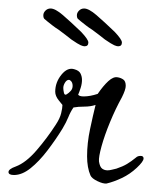

<svg xmlns="http://www.w3.org/2000/svg" viewBox="-82 -425 358 452"><path d="M238 -54Q242 -58 249 -58Q256 -58 256 -52Q256 -45 240 -30Q224 -15 205 -6Q186 3 169 7Q161 8 147.5 1.5Q134 -5 131 -12Q127 -21 125 -32.5Q123 -44 123 -57Q123 -88 130 -121Q137 -154 143 -178Q131 -174 116.5 -174Q102 -174 91 -172Q84 -162 79 -149.5Q74 -137 65 -122Q49 -96 29.5 -70.5Q10 -45 -10 -29Q-30 -13 -49 -13Q-62 -13 -62 -20Q-62 -27 -45 -33Q-21 -42 4 -71Q29 -100 49 -131Q59 -146 62 -158.5Q65 -171 65 -178Q65 -178 56.5 -188.5Q48 -199 48 -209Q48 -231 62.5 -249Q77 -267 93 -262Q104 -259 107.5 -252Q111 -245 111 -237Q111 -228 108 -218.5Q105 -209 102 -202Q105 -198 115 -198Q130 -198 148 -204Q161 -223 173 -234Q185 -245 195 -243Q202 -242 208 -238Q214 -234 214 -223Q214 -214 205 -196Q190 -169 177 -137.5Q164 -106 157 -80.5Q150 -55 151 -45Q153 -32 158.5 -28Q164 -24 171 -24Q176 -24 181.5 -25.5Q187 -27 192 -28Q207 -33 217 -39Q227 -45 238 -54ZM89 -223Q89 -232 83 -236Q82 -237 80 -237Q75 -237 71 -230.5Q67 -224 67 -218Q67 -213 68.5 -206.5Q70 -200 75 -203Q80 -206 84.5 -211Q89 -216 89 -223ZM126 -325Q126 -316 117 -316Q114 -316 108 -318.5Q102 -321 86 -332Q80 -337 72 -343Q64 -349 56 -355Q48 -360 41 -365.5Q34 -371 29 -375Q25 -378 22.5 -380.5Q20 -383 20 -389Q20 -395 25 -400Q30 -405 37 -405Q48 -405 66 -389.5Q84 -374 109 -350Q126 -332 126 -325ZM205 -325Q205 -316 196 -316Q193 -316 187 -318.5Q181 -321 165 -332Q159 -337 151 -343Q143 -349 135 -355Q127 -360 120 -365.5Q113 -371 108 -375Q104 -378 101.5 -380.5Q99 -383 99 -389Q99 -395 104 -400Q109 -405 116 -405Q127 -405 145 -389.5Q163 -374 188 -350Q205 -332 205 -325Z"/></svg>

Font: Ingrid Darling
Style: Regular
Weight: 400
Designer: Robert E. Leuschke
Foundry: Robert E. Leuschke
Version: Version 1.010; ttfautohint (v1.8.3)